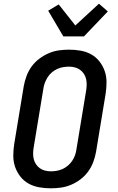

<svg xmlns="http://www.w3.org/2000/svg" viewBox="-20 -1012 640 1040"><path d="M255 8Q223 8 192 2.5Q161 -3 135 -17.5Q109 -32 90.5 -55.5Q72 -79 62 -107.5Q52 -136 52 -168Q52 -200 57 -232L109 -547Q114 -574 124 -601Q134 -628 151.5 -652Q169 -676 193 -694Q217 -712 243.5 -723.5Q270 -735 298 -739Q326 -743 354 -743Q386 -743 417 -737.5Q448 -732 474 -717.5Q500 -703 518.5 -679.5Q537 -656 547 -627.5Q557 -599 557 -567Q557 -535 552 -503L500 -188Q495 -161 485 -134Q475 -107 457.5 -83Q440 -59 416.5 -41Q393 -23 366 -11.5Q339 0 311 4Q283 8 255 8ZM256 -84Q272 -84 288.5 -87Q305 -90 320 -97Q335 -104 348.5 -115.5Q362 -127 371.5 -141.5Q381 -156 386.5 -171.5Q392 -187 394 -203L446 -518Q449 -535 449.5 -551.5Q450 -568 446.5 -583.5Q443 -599 434.5 -612Q426 -625 413.5 -634Q401 -643 385.5 -647Q370 -651 353 -651Q337 -651 320.5 -648Q304 -645 289 -638Q274 -631 260.5 -619.5Q247 -608 238 -593.5Q229 -579 223 -563.5Q217 -548 215 -532L163 -217Q160 -200 159.5 -183.5Q159 -167 162.5 -151.5Q166 -136 174.5 -123Q183 -110 195.5 -101Q208 -92 223.5 -88Q239 -84 256 -84ZM323 -815 241 -954 298 -988 388 -874 516 -992 564 -950 435 -815Z"/></svg>

Font: Iosevka Aile Semibold
Style: Italic
Weight: 600
Italic angle: -9°
Designer: Belleve Invis
Foundry: Belleve Invis
Version: Version 31.1.0; ttfautohint (v1.8.4)